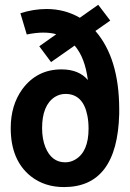

<svg xmlns="http://www.w3.org/2000/svg" viewBox="-20 -760 540 795"><path d="M473.6 -310.5Q472.7 -519.5 375 -631.8L436.5 -674.8L386.7 -740.2L310.5 -686.5Q248 -722.7 172.9 -722.7Q118.2 -722.7 64.5 -705.1L90.8 -617.2Q128.9 -625 158.2 -625Q190.4 -625 212.9 -618.2L142.6 -568.4L191.4 -502.9L289.1 -571.3Q332 -521.5 343.8 -428.7Q306.6 -472.7 234.4 -472.7Q132.8 -472.7 72.3 -390.6Q24.4 -324.2 24.4 -229.5Q24.4 -96.7 107.4 -30.3Q164.1 14.6 245.1 14.6Q465.8 14.6 473.6 -288.1Q473.6 -299.8 473.6 -310.5ZM154.3 -229.5Q154.3 -324.2 207 -358.4Q227.5 -371.1 251 -371.1Q324.2 -371.1 341.8 -281.2Q346.7 -256.8 346.7 -227.5Q346.7 -131.8 292 -99.6Q272.5 -87.9 250 -87.9Q193.4 -87.9 168 -150.4Q154.3 -184.6 154.3 -229.5Z"/></svg>

Font: Yaldevi Colombo
Style: Bold
Weight: 700
Designer: Sol Matas, Denzil Rajitha, Kosala Senevirathne and Pathum Egodawatta
Foundry: Mooniak
Version: Version 1.020 ; ttfautohint (v1.6)